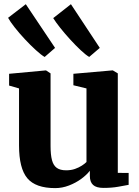

<svg xmlns="http://www.w3.org/2000/svg" viewBox="-20 -908 679 938"><path d="M485.5 10Q450.5 10 434.8 -4.5Q419 -19 419 -48V-74Q403.5 -53.5 376.8 -34Q350 -14.5 317 -1.8Q284 11 249.5 11Q154 11 113.5 -37.2Q73 -85.5 73 -197.5V-476L24.5 -490V-547.5L203 -564H205L227 -549.5V-195.5Q227 -151.5 234 -125.5Q241 -99.5 257.5 -87.8Q274 -76 303 -76Q327.5 -76 346.5 -82.8Q365.5 -89.5 379.8 -98.8Q394 -108 402.5 -116.5V-476L338.5 -491.5V-547.5L527.5 -564H531.5L555.5 -549.5V-63.5L608.5 -63V-5Q590 -1.5 558.2 4.2Q526.5 10 485.5 10ZM197.5 -630Q180.5 -640 154.5 -663.8Q128.5 -687.5 101 -717Q73.5 -746.5 51.5 -774.5Q29.5 -802.5 19.5 -821L106 -887.5L249 -674L198.5 -630ZM415.5 -630Q398.5 -640 373.8 -663.2Q349 -686.5 322.8 -715.2Q296.5 -744 274.2 -772Q252 -800 240 -819.5L326.5 -887.5L467.5 -674L416 -630Z"/></svg>

Font: Merriweather 28pt ExtraBold
Style: Regular
Weight: 800
Version: Version 2.100